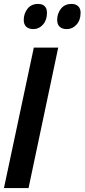

<svg xmlns="http://www.w3.org/2000/svg" viewBox="-23 -956 430 976"><path d="M-2.9 0 148.9 -713.9H272.9L122.1 0ZM316.9 -808.1Q293 -808.1 280.3 -820.1Q267.6 -832 267.6 -855Q267.6 -886.7 286.6 -911.4Q305.7 -936 340.8 -936Q362.3 -936 374.5 -924.3Q386.7 -912.6 386.7 -891.1Q386.7 -854 366.2 -831.1Q345.7 -808.1 316.9 -808.1ZM147 -808.1Q123 -808.1 110.4 -820.1Q97.7 -832 97.7 -855Q97.7 -886.7 116.7 -911.4Q135.7 -936 170.9 -936Q185.1 -936 195.1 -930.9Q205.1 -925.8 210.4 -915.8Q215.8 -905.8 215.8 -891.1Q215.8 -854 195.6 -831.1Q175.3 -808.1 147 -808.1Z"/></svg>

Font: Open Sans Condensed
Style: Italic
Weight: 400
Width: 3
Italic angle: -12°
Designer: Monotype Design Team
Foundry: Monotype Imaging Inc.
Version: Version 3.000